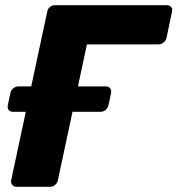

<svg xmlns="http://www.w3.org/2000/svg" viewBox="-20 -720 684 740"><path d="M30 -289Q19 -289 13.5 -296Q8 -303 10 -314L20 -361Q22 -372 31 -379.5Q40 -387 51 -387H388Q399 -387 404.5 -379.5Q410 -372 408 -361L398 -314Q395 -303 386.5 -296Q378 -289 367 -289ZM43 0Q33 0 27 -7.5Q21 -15 23 -25L162 -675Q164 -686 172.5 -693Q181 -700 191 -700H622Q633 -700 639.5 -693Q646 -686 643 -675L622 -575Q620 -564 611 -556.5Q602 -549 591 -549H315L203 -25Q201 -15 192.5 -7.5Q184 0 173 0Z"/></svg>

Font: Rubik
Style: Bold Italic
Weight: 700
Italic angle: -12°
Designer: Hubert and Fischer
Foundry: Hubert and Fischer
Version: Version 2.300;gftools[0.9.30]